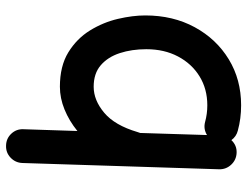

<svg xmlns="http://www.w3.org/2000/svg" viewBox="-110 -650 808 627"><g transform="rotate(-90 293.5 -336.0)"><path d="M132.3 -719.7Q155.3 -719.2 170.9 -702.6Q186.5 -686 185.5 -663.1L179.7 -486.8Q212.9 -513.7 250 -528.8Q287.1 -543.9 324.2 -543.9Q391.6 -543.9 436.5 -516.4Q481.4 -488.8 508.1 -445.6Q534.7 -402.3 545.9 -354.2Q557.1 -306.2 557.1 -265.1Q557.1 -174.3 518.6 -103.5Q480 -32.7 413.8 7.6Q347.7 47.9 263.7 47.9Q220.2 47.9 180.7 37.1Q161.6 32.2 149.9 16.1Q132.8 34.2 108.4 33.2Q85.4 32.2 69.8 15.6Q54.2 -1 54.7 -23.9L75.2 -666.5Q76.2 -689.5 92.8 -705.1Q109.4 -720.7 132.3 -719.7ZM209 -69.8Q235.4 -62.5 263.7 -62.5Q316.9 -62.5 358.2 -87.9Q399.4 -113.3 423.1 -158.2Q446.8 -203.1 446.8 -261.7Q446.8 -309.1 434.1 -348.1Q421.4 -387.2 394.5 -410.4Q367.7 -433.6 324.2 -433.6Q280.3 -433.6 239.3 -399.2Q198.2 -364.7 176.3 -290.5Q175.3 -286.1 173.3 -281.7L166.5 -63.5Q186.5 -75.7 209 -69.8Z"/></g></svg>

Font: Mikhak-DS2-FD SemiBold
Style: Regular
Weight: 600
Designer: Amin Abedi
Version: Version 3.2